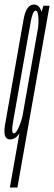

<svg xmlns="http://www.w3.org/2000/svg" viewBox="-44 -626 244 866"><path d="M0.5 220H34.5L179.5 -600H151.5L135.5 -544.5ZM2 3Q25.5 3 44.5 -25Q63.5 -53 70.5 -89L59.5 -112Q54 -83.5 41.5 -54Q29 -24.5 18.5 -24.5Q5.5 -24.5 15 -77Q24.5 -129.5 54.5 -301Q85 -473.5 94.2 -525.8Q103.5 -578 116.5 -578Q127 -578 129 -549Q131 -520 126.5 -492L144.5 -514Q151.5 -549.5 141.8 -577.5Q132 -605.5 109 -605.5Q74.5 -605.5 62.5 -539.5Q50.5 -473.5 20.5 -301Q-9.5 -129.5 -21.2 -63.2Q-33 3 2 3Z"/></svg>

Font: Anybody UltraCondensed ExtraLight
Style: Italic
Weight: 250
Width: 1
Italic angle: -10°
Version: Version 1.113;gftools[0.9.25]